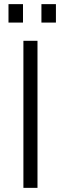

<svg xmlns="http://www.w3.org/2000/svg" viewBox="-20 -907 295 927"><path d="M93 0V-710H161V0ZM21 -798V-887H91V-798ZM180 -798V-887H250V-798Z"/></svg>

Font: Geist Light
Style: Regular
Weight: 400
Designer: Basement.studio, Andrés Briganti, Mateo Zaragoza
Foundry: Basement.studio, Vercel, Andrés Briganti, Guido Ferreyra, Mateo Zaragoza
Version: Version 1.401